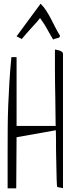

<svg xmlns="http://www.w3.org/2000/svg" viewBox="-20 -1024 417 1046"><path d="M21.5 -196.3Q21.5 -266.6 22 -329.1Q22.5 -391.6 24.9 -452.6Q27.3 -513.7 31.2 -576.7Q35.2 -639.6 42 -712.9H70.3V-337.9H283.2Q282.2 -373 282.2 -413.6Q282.2 -454.1 281.2 -495.6Q280.3 -537.1 279.8 -576.7Q279.3 -616.2 279.3 -651.4Q279.3 -686.5 279.3 -712.9Q279.3 -739.3 279.3 -753.9Q282.2 -753.9 289.6 -752.4Q296.9 -751 304.2 -748.5Q311.5 -746.1 317.4 -741.7Q323.2 -737.3 323.2 -730.5V1L293 -4.9Q291 -4.9 290 -17.6Q289.1 -30.3 288.6 -49.3Q288.1 -68.4 287.6 -93.3Q287.1 -118.2 286.6 -142.1Q286.1 -166 285.6 -187.5Q285.2 -209 285.2 -223.6Q285.2 -237.3 285.2 -260.7Q285.2 -284.2 284.2 -314.5L70.3 -276.4L68.4 2H21.5Q21.5 1 21.5 -11.7Q21.5 -24.4 21.5 -43.5Q21.5 -62.5 21.5 -85.4Q21.5 -108.4 21.5 -129.9Q21.5 -151.4 21.5 -168.9Q21.5 -186.5 21.5 -196.3ZM198.2 -925.8Q185.5 -909.2 172.9 -895.5Q160.2 -881.8 148.4 -868.7Q136.7 -855.5 124.5 -841.8Q112.3 -828.1 98.6 -811.5L70.3 -826.2L201.2 -1003.9Q218.8 -986.3 231.9 -965.8Q245.1 -945.3 256.8 -922.9Q268.6 -900.4 280.3 -877Q292 -853.5 306.6 -830.1Q306.6 -823.2 303.7 -820.8Q300.8 -818.4 295.4 -816.9Q290 -815.4 283.7 -814Q277.3 -812.5 269.5 -808.6Q256.8 -830.1 249.5 -842.8Q242.2 -855.5 236.3 -866.7Q230.5 -877.9 222.2 -890.6Q213.9 -903.3 198.2 -925.8Z"/></svg>

Font: Annie Use Your Telescope
Style: Regular
Weight: 400
Version: Version 1.003 2001